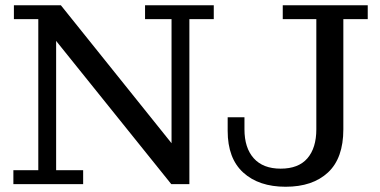

<svg xmlns="http://www.w3.org/2000/svg" viewBox="-20 -702 1448 732"><path d="M31 0V-53H126V-629H33V-682H212L634 -156V-629H533V-682H795V-629H702V0H633L194 -546V-53H297V0ZM1069 10Q967 10 907.5 -44Q848 -98 848 -203V-255H912V-209Q912 -138 947.5 -98.5Q983 -59 1050 -59Q1118 -59 1152 -98.5Q1186 -138 1186 -209V-629H1058V-682H1382V-629H1289V-209Q1289 -99 1230.5 -44.5Q1172 10 1069 10Z"/></svg>

Font: Montagu Slab 16pt
Style: Regular
Weight: 400
Designer: Florian Karsten
Foundry: Florian Karsten
Version: Version 1.000; ttfautohint (v1.8.3)